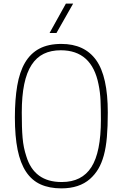

<svg xmlns="http://www.w3.org/2000/svg" viewBox="-20 -1030 676 1058"><path d="M318 8Q252 8 203.5 -14Q155 -36 123.5 -83.5Q92 -131 77 -205Q62 -279 62 -383Q62 -482 75 -558Q88 -634 118 -685Q148 -736 197 -762Q246 -788 318 -788Q446 -788 510 -698.5Q574 -609 574 -410Q574 -333 569 -275Q564 -217 552 -173.5Q540 -130 521.5 -99Q503 -68 476 -44Q417 8 318 8ZM321 -27Q431 -27 483.5 -109Q536 -191 536 -370Q536 -429 534 -475.5Q532 -522 523 -565Q486 -753 315 -753Q261 -753 221 -733.5Q181 -714 154 -672.5Q127 -631 113.5 -566Q100 -501 100 -410Q100 -367 101 -333Q102 -299 104.5 -270.5Q107 -242 112 -217.5Q117 -193 125 -169Q168 -27 319 -27ZM291 -848H253L343 -1010H383Z"/></svg>

Font: Tanohe Sans ExtraLight
Style: Regular
Weight: 250
Designer: Village Type and Design LLC & Cristiano Sobral
Foundry: Cooper Hewitt Smithsonian Design Museum
Version: Version 1.00;September 29, 2021;FontCreator 13.0.0.2655 64-b